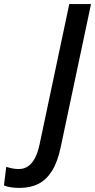

<svg xmlns="http://www.w3.org/2000/svg" viewBox="-173 -734 472 953"><path d="M-75.2 198.7Q-100.6 198.7 -119.6 195.6Q-138.7 192.4 -153.3 186.5L-142.1 94.2Q-127.9 98.6 -112.5 101.8Q-97.2 105 -80.1 105Q-52.2 105 -32.2 90.3Q-12.2 75.7 1.5 48.6Q15.1 21.5 23.4 -17.1L170.9 -713.9H278.8L127.9 -1.5Q112.8 69.8 85.2 114Q57.6 158.2 17.8 178.5Q-22 198.7 -75.2 198.7Z"/></svg>

Font: Open Sans SemiCondensed SemiBold
Style: Italic
Weight: 600
Width: 4
Italic angle: -12°
Designer: Monotype Design Team
Foundry: Monotype Imaging Inc.
Version: Version 3.000